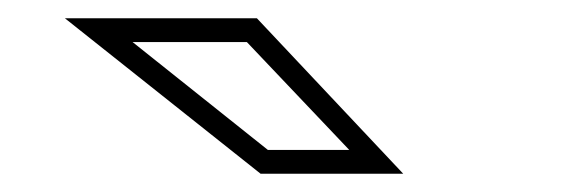

<svg xmlns="http://www.w3.org/2000/svg" viewBox="-20 -784 640 210"><path d="M273 -620H362L250 -738H125ZM51 -764H261L421 -594H265Z"/></svg>

Font: CMG Sans Outline
Style: Outline
Weight: 700
Designer: Julieta Ulanovsky
Foundry: Julieta Ulanovsky
Version: Version 7.200